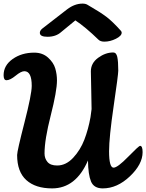

<svg xmlns="http://www.w3.org/2000/svg" viewBox="-20 -1042 811 1065"><path d="M550 3Q501 3 485 -35Q469 -73 468 -152Q401 3 269 3Q177 3 126 -43Q75 -89 75 -182Q75 -204 115.5 -361.5Q156 -519 156 -566Q156 -647 115 -647Q97 -647 66.5 -622Q36 -597 16 -597Q0 -597 0 -625Q0 -679 50 -714.5Q100 -750 170 -750Q216 -750 246.5 -722.5Q277 -695 286.5 -662.5Q296 -630 296 -596Q296 -537 261.5 -402Q227 -267 227 -191Q227 -163 243.5 -143.5Q260 -124 297 -124Q346 -124 386 -167Q426 -210 448 -267.5Q470 -325 482 -392L488 -437Q488 -457 486 -546.5Q484 -636 484 -646Q484 -692 524.5 -721.5Q565 -751 608 -751Q625 -751 630.5 -726.5Q636 -702 636 -650Q636 -628 610.5 -454Q585 -280 585 -203Q585 -112 610 -112Q632 -112 691 -172.5Q750 -233 757 -233Q771 -233 771 -198Q771 -131 700.5 -64Q630 3 550 3ZM319 -864Q290 -838 243 -838Q201 -838 201 -860Q201 -872 214 -883Q217 -886 352 -990Q394 -1022 438 -1022Q455 -1022 466 -1015Q537 -974 570.5 -948.5Q604 -923 649 -873Q655 -867 655 -861Q655 -843 623 -827Q591 -811 559 -811Q537 -811 526 -822Q454 -892 398 -929Q346 -887 319 -864Z"/></svg>

Font: LeckerliOne
Style: Regular
Weight: 400
Designer: Gesine Todt
Foundry: Gesine Todt
Version: Version 1.000